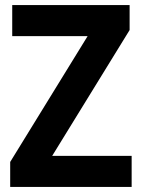

<svg xmlns="http://www.w3.org/2000/svg" viewBox="-20 -827 558 754"><path d="M497 -93V-215H185L489 -709V-807H28V-685H324L20 -191V-93Z"/></svg>

Font: Noto Sans Kannada UI SemiCondensed
Style: Bold
Weight: 700
Width: 4
Designer: Jelle Bosma - Monotype Design Team
Foundry: Monotype Imaging Inc.
Version: Version 2.005